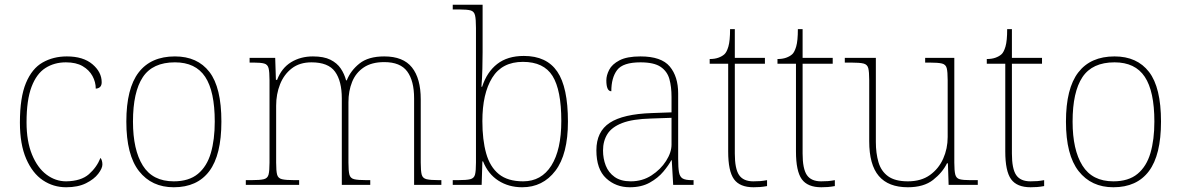

<svg xmlns="http://www.w3.org/2000/svg" viewBox="-20 -780 4983 810"><path d="M259 10Q205 10 161 -19.5Q117 -49 90.5 -110Q64 -171 64 -263Q64 -369 89.5 -430Q115 -491 160 -516.5Q205 -542 262 -542Q331 -542 370 -509Q409 -476 409 -433Q409 -408 384 -406Q384 -434 370 -459.5Q356 -485 328.5 -501Q301 -517 258 -517Q209 -517 171.5 -493Q134 -469 113 -413.5Q92 -358 92 -264Q92 -184 115 -128Q138 -72 176 -43.5Q214 -15 259 -15Q322 -16 355 -45Q388 -74 404 -114Q412 -103 412 -86Q412 -70 394.5 -47Q377 -24 343 -7Q309 10 259 10Z M713 10Q620 10 566.5 -58Q513 -126 513 -267Q513 -407 565 -474.5Q617 -542 718 -542Q813 -542 863.5 -476.5Q914 -411 914 -267Q914 -126 863 -58Q812 10 713 10ZM713 -15Q777 -15 815 -46.5Q853 -78 869.5 -134.5Q886 -191 886 -267Q886 -395 845.5 -456Q805 -517 718 -517Q624 -517 582.5 -454.5Q541 -392 541 -267Q541 -148 582.5 -81.5Q624 -15 713 -15Z M1017 0V-20H1040Q1077 -20 1093 -24Q1109 -28 1113 -43.5Q1117 -59 1117 -94V-442Q1117 -477 1113 -492.5Q1109 -508 1094.5 -512Q1080 -516 1050 -516H1033V-536H1141L1144 -443H1149Q1168 -493 1208 -517.5Q1248 -542 1300 -542Q1346 -542 1374 -528Q1402 -514 1417.5 -491Q1433 -468 1440 -441H1443Q1459 -482 1496.5 -512Q1534 -542 1601 -542Q1681 -542 1718 -495.5Q1755 -449 1755 -361V-94Q1755 -59 1759 -43.5Q1763 -28 1779.5 -24Q1796 -20 1832 -20H1842V0H1727V-365Q1727 -439 1698 -478.5Q1669 -518 1601 -518Q1548 -518 1514.5 -495.5Q1481 -473 1465.5 -434.5Q1450 -396 1450 -349V-94Q1450 -59 1454 -43.5Q1458 -28 1474 -24Q1490 -20 1527 -20H1542V0H1422V-365Q1422 -438 1393.5 -477.5Q1365 -517 1294 -517Q1244 -517 1211 -491.5Q1178 -466 1161.5 -424.5Q1145 -383 1145 -334V-94Q1145 -59 1149 -43.5Q1153 -28 1169.5 -24Q1186 -20 1222 -20H1242V0Z M2183 10Q2126 10 2082.5 -18Q2039 -46 2018 -99H2015L2012 0H1890V-20H1911Q1948 -20 1964 -24Q1980 -28 1984 -43.5Q1988 -59 1988 -94V-662Q1988 -699 1984 -715.5Q1980 -732 1965.5 -736Q1951 -740 1921 -740H1890V-760H2016V-560Q2016 -532 2015 -490Q2014 -448 2011 -414H2014Q2034 -476 2077.5 -510Q2121 -544 2190 -544Q2286 -544 2331 -478Q2376 -412 2376 -267Q2376 -129 2323 -59.5Q2270 10 2183 10ZM2187 -15Q2264 -15 2306 -81.5Q2348 -148 2348 -270Q2348 -400 2311 -459.5Q2274 -519 2186 -519Q2098 -519 2056.5 -452Q2015 -385 2015 -269Q2015 -190 2031 -133Q2047 -76 2084.5 -45.5Q2122 -15 2187 -15Z M2637 10Q2578 10 2537 -28Q2496 -66 2496 -146Q2496 -225 2552.5 -262Q2609 -299 2730 -303L2813 -306V-371Q2813 -414 2804 -446.5Q2795 -479 2767 -498Q2739 -517 2682 -517Q2608 -517 2583.5 -484.5Q2559 -452 2559 -395Q2538 -395 2538 -441Q2538 -462 2550 -485.5Q2562 -509 2593.5 -525.5Q2625 -542 2682 -542Q2770 -542 2805.5 -499.5Q2841 -457 2841 -386V-110Q2841 -73 2844.5 -53.5Q2848 -34 2860 -27Q2872 -20 2899 -20H2906V0H2820L2814 -104H2812Q2801 -83 2778.5 -56Q2756 -29 2721 -9.5Q2686 10 2637 10ZM2641 -15Q2690 -15 2728.5 -40Q2767 -65 2790 -101Q2813 -137 2813 -170V-283L2727 -280Q2649 -278 2605 -261Q2561 -244 2542.5 -214.5Q2524 -185 2524 -145Q2524 -111 2535.5 -81.5Q2547 -52 2573 -33.5Q2599 -15 2641 -15Z M3159 10Q3101 10 3076.5 -24Q3052 -58 3052 -141V-511H2974V-531Q2995 -531 3010.5 -536.5Q3026 -542 3036 -551Q3046 -560 3053 -584Q3060 -608 3060 -657H3080V-536H3207V-511H3080V-132Q3080 -68 3098 -41.5Q3116 -15 3158 -15Q3175 -15 3187.5 -16Q3200 -17 3216 -20V5Q3200 8 3186.5 9Q3173 10 3159 10Z M3445 10Q3387 10 3362.5 -24Q3338 -58 3338 -141V-511H3260V-531Q3281 -531 3296.5 -536.5Q3312 -542 3322 -551Q3332 -560 3339 -584Q3346 -608 3346 -657H3366V-536H3493V-511H3366V-132Q3366 -68 3384 -41.5Q3402 -15 3444 -15Q3461 -15 3473.5 -16Q3486 -17 3502 -20V5Q3486 8 3472.5 9Q3459 10 3445 10Z M3810 10Q3728 10 3687.5 -37.5Q3647 -85 3647 -184V-442Q3647 -477 3643 -492.5Q3639 -508 3623 -512Q3607 -516 3570 -516H3544V-536H3675V-181Q3675 -134 3686 -96Q3697 -58 3726.5 -36.5Q3756 -15 3810 -15Q3866 -15 3903 -41.5Q3940 -68 3959 -110.5Q3978 -153 3978 -202V-442Q3978 -477 3974 -492.5Q3970 -508 3954 -512Q3938 -516 3901 -516H3883V-536H4006V-94Q4006 -60 4010 -44Q4014 -28 4028.5 -24Q4043 -20 4073 -20H4105V0H3982L3979 -91H3975Q3956 -52 3916.5 -21Q3877 10 3810 10Z M4328 10Q4270 10 4245.5 -24Q4221 -58 4221 -141V-511H4143V-531Q4164 -531 4179.5 -536.5Q4195 -542 4205 -551Q4215 -560 4222 -584Q4229 -608 4229 -657H4249V-536H4376V-511H4249V-132Q4249 -68 4267 -41.5Q4285 -15 4327 -15Q4344 -15 4356.5 -16Q4369 -17 4385 -20V5Q4369 8 4355.5 9Q4342 10 4328 10Z M4677 10Q4584 10 4530.5 -58Q4477 -126 4477 -267Q4477 -407 4529 -474.5Q4581 -542 4682 -542Q4777 -542 4827.5 -476.5Q4878 -411 4878 -267Q4878 -126 4827 -58Q4776 10 4677 10ZM4677 -15Q4741 -15 4779 -46.5Q4817 -78 4833.5 -134.5Q4850 -191 4850 -267Q4850 -395 4809.5 -456Q4769 -517 4682 -517Q4588 -517 4546.5 -454.5Q4505 -392 4505 -267Q4505 -148 4546.5 -81.5Q4588 -15 4677 -15Z"/></svg>

Font: Noto Serif Devanagari Thin
Style: Regular
Weight: 100
Designer: Universal Thirst, Indian Type Foundry and the Monotype Design Team
Foundry: Monotype Imaging Inc.
Version: Version 2.004; ttfautohint (v1.8.4.7-5d5b)